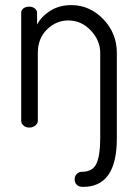

<svg xmlns="http://www.w3.org/2000/svg" viewBox="-20 -499 536 751"><path d="M63 -26V-449Q63 -460 72 -466.5Q81 -473 95 -473Q107 -473 116 -466Q125 -459 125 -449V-403Q142 -435 177 -457Q212 -479 259 -479Q331 -479 384 -424Q437 -369 437 -292V43Q437 232 305 232Q288 232 280 223.5Q272 215 272 203Q272 190 280 181.5Q288 173 300 173Q343 173 357.5 140.5Q372 108 372 43V-292Q372 -341 335 -380Q298 -419 247 -419Q200 -419 164 -384Q128 -349 128 -292V-26Q128 -16 118 -8Q108 0 95 0Q81 0 72 -8Q63 -16 63 -26Z"/></svg>

Font: Terminal Dosis
Style: Regular
Weight: 400
Designer: Edgar Tolentino, Pablo Impallari, Igino Marini
Foundry: Edgar Tolentino, Pablo Impallari, Igino Marini
Version: Version 1.007